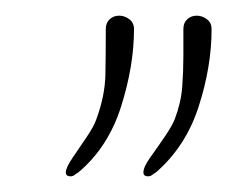

<svg xmlns="http://www.w3.org/2000/svg" viewBox="-20 -663 317 245"><path d="M169 -438Q163 -438 163 -443Q163 -450 172 -462.5Q181 -475 190.5 -489Q200 -503 203 -511Q211 -532 212.5 -552Q214 -572 214 -591V-626Q214 -634 219 -638.5Q224 -643 231 -643Q238 -643 244 -638.5Q250 -634 250 -626Q250 -578 233.5 -527Q217 -476 179 -443Q177 -442 174.5 -440Q172 -438 169 -438ZM70 -438Q64 -438 64 -443Q64 -449 72.5 -461.5Q81 -474 90.5 -488Q100 -502 103 -511Q114 -541 114.5 -568Q115 -595 115 -626Q115 -634 120 -638.5Q125 -643 132 -643Q139 -643 145 -638.5Q151 -634 151 -626Q151 -579 134.5 -527Q118 -475 80 -443Q78 -442 75.5 -440Q73 -438 70 -438Z"/></svg>

Font: Licorice
Style: Regular
Weight: 400
Designer: Robert E. Leuschke
Foundry: Robert E. Leuschke
Version: Version 1.010; ttfautohint (v1.8.3)